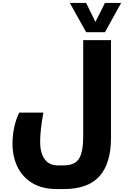

<svg xmlns="http://www.w3.org/2000/svg" viewBox="-20 -1033 875 1306"><path d="M366 253Q268 253 201 213Q134 173 99.5 103Q65 33 65 -56Q65 -110 76.5 -165.5Q88 -221 111 -267H275Q264 -207 258.5 -156.5Q253 -106 253 -67Q253 5 283 48.5Q313 92 374 92H414Q488 92 517 47Q546 2 546 -107V-760H735V-96Q735 78 657 165.5Q579 253 415 253ZM804 -1013 694 -814H566L455 -1013H566L629 -884L694 -1013Z"/></svg>

Font: Noto Kufi Arabic Black
Style: Regular
Weight: 900
Designer: Monotype Design Team, David Williams, Khaled Hosny
Foundry: Google LLC
Version: Version 2.109; ttfautohint (v1.8.4.7-5d5b)